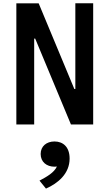

<svg xmlns="http://www.w3.org/2000/svg" viewBox="-20 -750 660 1157"><path d="M78.5 0H186V-517.5H192L407.5 0H541.5V-730.5H434V-213.5H428L213 -730H78.5ZM218 338.5 257 386.5C329.5 354.5 399.5 296.5 399.5 205.5C399.5 135 359.5 102.5 308.5 102.5C260.5 102.5 225 131 225 178C225 225.5 260.5 254.5 308.5 254.5C313.5 254.5 318.5 254 323 253.5C305 291 263 314.5 218 338.5Z"/></svg>

Font: Monaspace Argon SemiBold
Style: Regular
Weight: 600
Designer: Riley Cran & the Lettermatic Team
Foundry: Lettermatic
Version: Version 1.000 (Monaspace Argon)